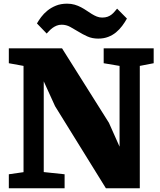

<svg xmlns="http://www.w3.org/2000/svg" viewBox="-20 -1000 851 1020"><path d="M176.3 -875.5Q185.1 -891.1 198.7 -909.4Q212.4 -927.7 231.9 -943.6Q251.5 -959.5 277.3 -970Q303.2 -980.5 336.4 -980.5Q358.4 -980.5 376.7 -975.1Q395 -969.7 410.6 -961.4Q426.3 -953.1 440.2 -943.6Q454.1 -934.1 467.5 -925.8Q481 -917.5 494.4 -912.1Q507.8 -906.7 522.9 -906.7Q539.6 -906.7 551.5 -911.1Q563.5 -915.5 572.5 -922.6Q581.5 -929.7 588.4 -938Q595.2 -946.3 602.1 -954.1L654.3 -901.4Q643.1 -881.3 628.9 -862.3Q614.7 -843.3 596.4 -828.1Q578.1 -813 554.7 -804Q531.2 -794.9 502 -794.9Q469.7 -794.9 444.3 -806.4Q418.9 -817.9 396.5 -831.8Q374 -845.7 352.8 -857.2Q331.5 -868.7 307.6 -868.7Q293 -868.7 281 -863.8Q269 -858.9 259.3 -851.8Q249.5 -844.7 241.9 -836.4Q234.4 -828.1 228 -821.8ZM26.9 -74.2 105 -85.4V-649.9L26.9 -664.1V-743.2H309.6L558.6 -347.7L615.2 -220.7V-649.9L530.8 -664.1V-743.2H796.4V-664.1L722.7 -649.9V0H542.5L272.5 -436L212.4 -567.9V-85.9L323.2 -74.2V0H26.9Z"/></svg>

Font: Merriweather UltraBold
Style: Regular
Weight: 900
Designer: Eben Sorkin ( sorkintype@gmail.com )
Foundry: Eben Sorkin
Version: Version 1.570; ttfautohint (v1.3) -l 8 -r 32 -G 0 -x 0 -H 60